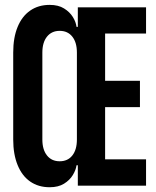

<svg xmlns="http://www.w3.org/2000/svg" viewBox="-20 -760 640 786"><path d="M183.3 6.5Q137.2 6.5 103.6 -16.8Q70 -40.1 52.1 -84.3Q34.1 -128.4 34.1 -188.8V-544.7Q34.1 -606.1 52.1 -649.7Q70 -693.4 103.6 -716.7Q137.2 -740 183.3 -740Q218.8 -740 242.1 -725.5Q265.5 -711 278.2 -690.5Q290.9 -670 293.3 -650H298.6V-730H577.9V-622.8H410.3V-429.1H552.9V-321.4H410.3V-107.7H577.9V0H298.6V-83.5H293.3Q290.9 -64.5 278.2 -43.5Q265.5 -22.5 242.1 -8Q218.8 6.5 183.3 6.5ZM224.3 -99.8Q257.3 -99.8 276.1 -123.5Q294.8 -147.1 294.8 -188.8V-544.7Q294.8 -586.4 276 -610Q257.2 -633.7 224.3 -633.7Q191.5 -633.7 172.4 -610Q153.4 -586.4 153.4 -544.7V-188.8Q153.4 -147.5 172.3 -123.7Q191.2 -99.8 224.3 -99.8Z"/></svg>

Font: Atlassian Mono
Style: Regular
Weight: 400
Monospace: yes
Designer: Philipp Nurullin, Konstantin Bulenkov
Foundry: Modifications by Atlassian Pty Ltd, manufactured by JetBrains
Version: Version 2.304